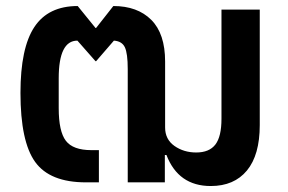

<svg xmlns="http://www.w3.org/2000/svg" viewBox="-20 -605 956 637"><path d="M679.2 12.2Q571.8 12.2 532.2 -90.8H526.9V0H403.8V-376Q403.8 -427.7 394.3 -448Q384.8 -468.3 357.9 -470.2L298.8 -401.9H296.9L236.8 -470.2Q174.8 -470.2 174.8 -345.2V-246.1Q174.8 -168.9 198.5 -137.9Q222.2 -106.9 283.2 -106.9H308.1V0H265.1Q145.5 0 96.7 -67.6Q47.9 -135.3 47.9 -296.9Q47.9 -445.8 94 -515.4Q140.1 -585 237.8 -585L296.9 -512.2H298.8L356 -585Q436 -585 481.9 -539.1Q527.8 -493.2 527.8 -400.9V-182.1Q527.8 -142.6 558.8 -120.8Q589.8 -99.1 630.9 -99.1Q674.3 -99.1 694.6 -125.5Q714.8 -151.9 714.8 -210.9V-573.2H841.8V-189.9Q841.8 -90.8 799.3 -39.3Q756.8 12.2 679.2 12.2Z"/></svg>

Font: Anuphan SemiBold
Style: Bold
Weight: 600
Designer: Mike Abbink, Paul van der Laan, Pieter van Rosmalen, Mint Tantisuwanna
Foundry: Bold Monday; Cadson Demak
Version: Version 3.002;hotconv 1.0.109;makeotfexe 2.5.65596